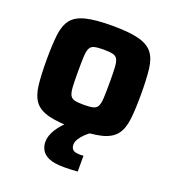

<svg xmlns="http://www.w3.org/2000/svg" viewBox="-131 -620 835 922"><g transform="rotate(20 286.5 -159.0)"><path d="M286 8Q200 8 151 -4.5Q102 -17 79.5 -46.5Q57 -76 51 -127Q45 -178 45 -256Q45 -333 51 -384Q57 -435 79.5 -464Q102 -493 151 -505.5Q200 -518 286 -518Q372 -518 421 -505.5Q470 -493 493 -464Q516 -435 522 -384Q528 -333 528 -256Q528 -178 522 -127Q516 -76 493 -46.5Q470 -17 421 -4.5Q372 8 286 8ZM286 -114Q316 -114 333 -118Q350 -122 357 -136Q364 -150 365.5 -178.5Q367 -207 367 -256Q367 -304 365.5 -332.5Q364 -361 357 -374.5Q350 -388 333 -392Q316 -396 286 -396Q256 -396 239.5 -392Q223 -388 216 -374.5Q209 -361 207.5 -332.5Q206 -304 206 -256Q206 -207 207.5 -178.5Q209 -150 216 -136Q223 -122 239.5 -118Q256 -114 286 -114ZM300 200Q250 200 223 188.5Q196 177 185 157.5Q174 138 174 116Q174 84 195 51Q216 18 249 -10L368 0Q355 8 340 22Q325 36 315 52Q305 68 305 82Q305 98 314 107.5Q323 117 352 117Q354 117 358.5 117Q363 117 369 116V197Q336 200 300 200Z"/></g></svg>

Font: Saira
Style: Bold
Weight: 700
Designer: Hector Gatti with collaboration of the Omnibus-Type team
Foundry: Omnibus-Type
Version: Version 1.100; ttfautohint (v1.8.3)